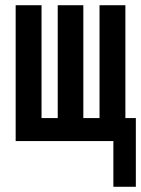

<svg xmlns="http://www.w3.org/2000/svg" viewBox="-20 -540 540 735"><path d="M414 175V0H40V-520H139V-88H201V-520H299V-88H361V-520H460V-88H500V175Z"/></svg>

Font: Iosevka Curly Semibold
Style: Regular
Weight: 600
Monospace: yes
Designer: Belleve Invis
Foundry: Belleve Invis
Version: Version 22.1.2; ttfautohint (v1.8.4)